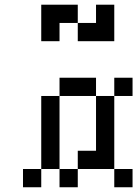

<svg xmlns="http://www.w3.org/2000/svg" viewBox="-20 -789 578 809"><path d="M76.9 -76.9H153.8V0H76.9ZM153.8 -153.8H230.8V-76.9H153.8ZM153.8 -230.8H230.8V-153.8H153.8ZM153.8 -307.7H230.8V-230.8H153.8ZM153.8 -384.6H230.8V-307.7H153.8ZM230.8 -461.5H307.7V-384.6H230.8ZM307.7 -461.5H384.6V-384.6H307.7ZM461.5 -461.5H538.5V-384.6H461.5ZM384.6 -384.6H461.5V-307.7H384.6ZM384.6 -307.7H461.5V-230.8H384.6ZM384.6 -230.8H461.5V-153.8H384.6ZM384.6 -153.8H461.5V-76.9H384.6ZM230.8 -76.9H307.7V0H230.8ZM307.7 -153.8H384.6V-76.9H307.7ZM461.5 -76.9H538.5V0H461.5ZM307.7 -615.4V-692.3H384.6V-615.4ZM384.6 -692.3V-769.2H461.5V-692.3ZM230.8 -692.3V-769.2H307.7V-692.3ZM153.8 -615.4V-692.3H230.8V-615.4ZM153.8 -769.2H230.8V-692.3H153.8ZM384.6 -692.3H461.5V-615.4H384.6Z"/></svg>

Font: Jacquarda Bastarda 9
Style: Regular
Weight: 400
Designer: Sarah Cadigan-Fried
Version: Version 1.000; ttfautohint (v1.8.4.7-5d5b)